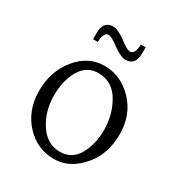

<svg xmlns="http://www.w3.org/2000/svg" viewBox="-141 -642 696 751"><g transform="rotate(30 207.0 -266.5)"><path d="M27.8 -187Q27.8 -275.9 78.6 -337.6Q129.4 -399.4 202.1 -399.4Q275.9 -399.4 331.1 -341.8Q386.2 -284.2 386.2 -196.8Q386.2 -109.4 338.4 -51.3Q283.2 15.6 211.4 15.6Q134.8 16.1 81.5 -41.7Q28.3 -99.6 27.8 -187ZM194.8 -362.8Q143.1 -362.8 115.2 -315.9Q87.4 -269 87.4 -199.2Q87.4 -129.9 122.8 -75.4Q158.2 -21 216.3 -20.5Q270.5 -20.5 297.6 -68.1Q324.7 -115.7 324.7 -180.2Q324.7 -249 291.5 -305.7Q258.3 -362.3 194.8 -362.8ZM109.9 -466.8V-495.6Q109.9 -549.3 153.8 -549.3Q176.3 -549.3 212.4 -522.5Q245.1 -497.1 258.8 -497.1Q281.2 -498 282.2 -542.5H303.7V-514.2Q303.7 -460.4 259.3 -460.4Q237.8 -460.4 201.2 -486.8Q168 -512.2 154.8 -512.2Q132.3 -512.2 131.3 -466.8Z"/></g></svg>

Font: Lancelot
Style: Regular
Weight: 400
Designer: Marion Kadi
Foundry: Marion Kadi, Anton Koovit
Version: 1.004